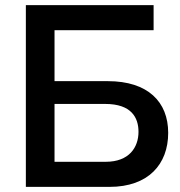

<svg xmlns="http://www.w3.org/2000/svg" viewBox="-20 -730 702 750"><path d="M81 0H408C560 0 637 -89 637 -211C637 -332 558 -413 401 -413H193V-612H580V-710H81ZM193 -98V-324H391C493 -324 521 -271 521 -215C521 -155 485 -98 393 -98Z"/></svg>

Font: FIGSv2-sans-serif SemiBold
Style: Regular
Weight: 600
Designer: Matt McInerney, Pablo Impallari, Rodrigo Fuenzalida,Mirko Velimirovic
Foundry: Matt McInerney, Pablo Impallari, Rodrigo Fuenzalida
Version: Version 4.021;hotconv 1.0.109;makeotfexe 2.5.65596